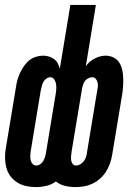

<svg xmlns="http://www.w3.org/2000/svg" viewBox="-24 -755 544 783"><path d="M124 8Q103 8 83.5 4Q64 0 47 -10.5Q30 -21 18.5 -36.5Q7 -52 2 -71Q-3 -90 -3.5 -110.5Q-4 -131 0 -152L41 -399Q43 -414 47 -428.5Q51 -443 57.5 -457Q64 -471 73 -484.5Q82 -498 94 -508Q106 -518 121.5 -523Q137 -528 151 -528Q164 -528 175.5 -524.5Q187 -521 196.5 -514Q206 -507 211.5 -496.5Q217 -486 220 -475L263 -735H367L326 -485Q340 -505 362.5 -516.5Q385 -528 407 -528Q424 -528 439 -520.5Q454 -513 462.5 -499.5Q471 -486 474.5 -470Q478 -454 478.5 -437Q479 -420 478 -403Q477 -386 474 -368L433 -121Q430 -104 424 -87Q418 -70 408 -54.5Q398 -39 384 -26.5Q370 -14 353 -6Q336 2 318.5 5Q301 8 284 8Q262 8 241 3Q220 -2 204 -15Q186 -2 165 3Q144 8 124 8ZM286 -80Q295 -80 304 -85.5Q313 -91 319 -99.5Q325 -108 327.5 -117Q330 -126 331 -135L372 -383Q374 -392 375 -401Q376 -410 374 -418.5Q372 -427 366.5 -433.5Q361 -440 352 -440Q345 -440 336.5 -436Q328 -432 323 -425.5Q318 -419 315.5 -411.5Q313 -404 311 -396L268 -137Q267 -128 266 -119.5Q265 -111 266 -102.5Q267 -94 272 -87Q277 -80 286 -80ZM124 -80Q133 -80 141 -86Q149 -92 153.5 -100.5Q158 -109 160.5 -118Q163 -127 164 -135L203 -371Q205 -382 205.5 -392.5Q206 -403 204.5 -413Q203 -423 197 -431.5Q191 -440 181 -440Q172 -440 164 -433.5Q156 -427 152 -419Q148 -411 146 -402Q144 -393 142 -385L101 -137Q100 -128 99.5 -119Q99 -110 101 -101.5Q103 -93 109 -86.5Q115 -80 124 -80Z"/></svg>

Font: Iosevka SS18
Style: Bold Italic
Weight: 700
Italic angle: -9°
Monospace: yes
Designer: Belleve Invis
Foundry: Belleve Invis
Version: Version 25.1.1; ttfautohint (v1.8.4)